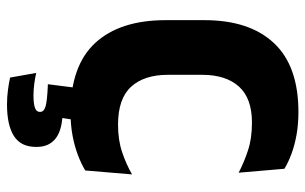

<svg xmlns="http://www.w3.org/2000/svg" viewBox="-186 -508 893 562"><g transform="rotate(90 261.0 -226.5)"><path d="M308.5 14Q172 14 105.2 -58.2Q38.5 -130.5 38.5 -264.5V-378Q38.5 -509.5 105.5 -581.2Q172.5 -653 307.5 -653Q343.5 -653 374 -647.5Q404.5 -642 429.5 -632.8Q454.5 -623.5 473.5 -612L485 -478Q455.5 -493.5 420.2 -505.2Q385 -517 338.5 -517Q267 -517 232.8 -478.8Q198.5 -440.5 198.5 -371.5V-270.5Q198.5 -202 233.2 -163.5Q268 -125 344.5 -125Q389.5 -125 425 -137Q460.5 -149 490 -166L478.5 -29Q459.5 -17.5 434 -7.8Q408.5 2 377.2 8Q346 14 308.5 14ZM333 -14 320 70 261.5 38Q272.5 37.5 283 37.2Q293.5 37 304 37Q358.5 37.5 384 57Q409.5 76.5 409.5 112.5V115.5Q409.5 159 378 179.5Q346.5 200 285 200Q263 200 242.8 197.2Q222.5 194.5 206.5 191L193 114.5Q208 118 225 120.2Q242 122.5 258.5 122.5Q283 122.5 295 118.2Q307 114 307 104V103Q307 92 291.2 87.2Q275.5 82.5 230 80.5Q228 80.5 227 80.5Q226 80.5 226 80.5L238 -14Z"/></g></svg>

Font: Anek Tamil
Style: Bold
Weight: 700
Designer: Aadarsh Rajan (Tamil), Yesha Goshar (Latin)
Foundry: Ek Type
Version: Version 1.003